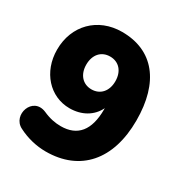

<svg xmlns="http://www.w3.org/2000/svg" viewBox="-169 -845 938 984"><g transform="rotate(30 300.0 -352.5)"><path d="M238 11C441 11 562 -126 562 -359C562 -586 457 -716 272 -716C129 -716 28 -614 28 -471C28 -339 117 -242 233 -242C304 -242 362 -275 390 -333V-326C390 -202 339 -140 240 -140C208 -140 174 -146 134 -164C41 -203 -4 -68 75 -29C125 -3 183 11 238 11ZM282 -382C230 -382 196 -421 196 -479C196 -538 230 -576 282 -576C334 -576 368 -538 368 -479C368 -421 334 -382 282 -382Z"/></g></svg>

Font: Nunito Black
Style: Regular
Weight: 900
Designer: Vernon Adams
Foundry: Vernon Adams
Version: Version 3.602